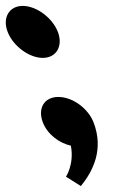

<svg xmlns="http://www.w3.org/2000/svg" viewBox="-104 -494 438 650"><path d="M93.3 -165.8C46.1 -165.8 22.6 -127.5 41.1 -79.5C56.4 -39.8 95.7 -9.8 135.9 -0.8C147.9 61.5 119.4 104.2 119.4 104.2L169.7 135.8C211.6 84.8 247.8 11.2 212.8 -79.5C194.3 -127.5 141.3 -165.8 93.3 -165.8ZM-78.1 -386C-59.7 -338 -5.2 -298 40.8 -298C86.8 -298 110.3 -338 91.9 -386C73.4 -434 19 -474 -27 -474C-73 -474 -96.6 -434 -78.1 -386Z"/></svg>

Font: Hussar
Style: BdOpOblFour
Weight: 700
Foundry: Cannot Into Space Fonts
Version: Version 2.00